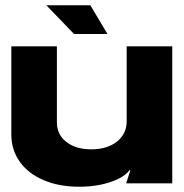

<svg xmlns="http://www.w3.org/2000/svg" viewBox="-20 -696 697 729"><path d="M23 -186V-520H196V-232Q196 -185 232 -157Q268 -129 327 -129Q387 -129 424 -158.5Q461 -188 461 -236V-520H634V0H459L475 -50H472Q451 -22 398.5 -4.5Q346 13 281 13Q204 13 145.5 -12Q87 -37 55 -82Q23 -127 23 -186ZM261 -567 156 -676H323L388 -567Z"/></svg>

Font: Non Bureau Extended
Style: Bold
Weight: 700
Width: 7
Designer: Jona Saucedo
Foundry: Non Foundry
Version: Version 1.000; ttfautohint (v1.8.4)